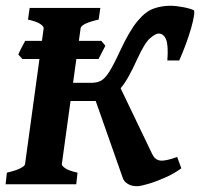

<svg xmlns="http://www.w3.org/2000/svg" viewBox="-22 -643 698 670"><path d="M610.8 -55.7Q586.4 -37.6 554.4 -23.4Q522.5 -9.3 495.1 -1.2Q467.8 6.8 456.1 6.8Q437 6.8 424.1 -1.2Q411.1 -9.3 407.2 -20L312 -290.5H224.1L193.8 -70.3Q193.4 -64.5 205.6 -55.9Q217.8 -47.4 248.5 -40.5L244.1 0H-2.4L2 -40.5Q32.7 -47.4 48.8 -55.7Q64.9 -64 65.4 -70.3L130.4 -544.4Q131.3 -550.3 118.9 -559.1Q106.4 -567.9 75.7 -574.7L81.5 -615.2H328.1L322.3 -574.7Q261.7 -561 259.3 -544.4L232.9 -354H297.4Q316.4 -354 330.3 -361.3Q344.2 -368.7 359.4 -392.6Q374.5 -416.5 397 -465.3Q429.7 -535.6 457.8 -569.3Q485.8 -603 513.9 -613Q542 -623 574.2 -623Q588.4 -623 613.5 -618.7Q638.7 -614.3 653.3 -607.9Q657.7 -606 655 -588.4Q652.3 -570.8 644.8 -544.2Q637.2 -517.6 626.2 -488Q615.2 -458.5 603.5 -432.1H562Q565.9 -484.4 557.6 -505.1Q549.3 -525.9 530.8 -525.9Q521.5 -525.9 502.4 -510.3Q483.4 -494.6 457 -437Q441.9 -403.8 428 -378.4Q414.1 -353 398.9 -335L509.3 -105Q518.6 -85.4 536.6 -82.8Q554.7 -80.1 596.2 -95.2ZM345.7 -483.4 321.8 -437H56.2L42 -452.6Q44.9 -460.4 53.2 -476.6Q61.5 -492.7 65.9 -500.5H331.5Z"/></svg>

Font: Gentium Book Plus
Style: Bold Italic
Weight: 700
Italic angle: -8°
Designer: Victor Gaultney, Annie Olsen, Iska Routamaa, Becca Hirsbrunner
Foundry: SIL International
Version: Version 6.101